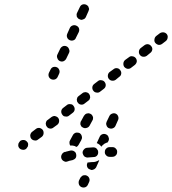

<svg xmlns="http://www.w3.org/2000/svg" viewBox="-20 -602 798 890"><path d="M206 -247Q209 -239 217 -235Q226 -231 235 -234Q243 -237 247 -245L254 -260Q258 -269 255 -277Q252 -286 244 -290Q235 -294 226 -291Q218 -288 214 -279L207 -265Q203 -256 206 -247ZM246 -332Q249 -323 257 -319Q266 -315 274 -318Q283 -322 287 -330L300 -357Q304 -365 300 -374Q297 -383 289 -387Q280 -391 272 -388Q263 -384 259 -376L246 -349Q242 -341 246 -332ZM291 -429Q294 -420 303 -416Q311 -412 320 -415Q329 -418 332 -427L345 -453Q349 -462 346 -471Q343 -479 334 -483Q326 -487 317 -484Q308 -481 304 -473L292 -446Q288 -437 291 -429ZM335 -534Q335 -529 336 -525Q338 -521 341 -518Q344 -514 348 -513Q352 -511 356 -510Q361 -510 365 -512Q369 -513 373 -516Q376 -519 378 -523L390 -550Q392 -554 393 -559Q393 -563 391 -567Q390 -572 387 -575Q384 -578 380 -580Q371 -584 362 -581Q354 -578 350 -569L337 -542Q335 -538 335 -534ZM68 59Q65 63 65 67Q64 72 65 76Q66 80 69 84Q75 91 84 92Q93 94 101 88L102 87Q105 84 107 80Q110 77 110 72Q111 68 110 63Q109 59 106 56Q100 48 91 47Q82 46 74 51L73 52Q70 55 68 59ZM123 16Q121 20 120 24Q120 29 121 33Q122 37 125 41Q131 48 140 49Q149 51 156 45L174 32Q181 26 182 17Q183 7 178 0Q172 -7 163 -9Q153 -10 146 -4L129 9Q125 12 123 16ZM195 -40Q193 -36 192 -31Q192 -27 193 -23Q194 -18 197 -15Q202 -7 212 -6Q221 -5 228 -11L246 -24Q253 -30 254 -39Q255 -48 250 -55Q247 -59 243 -61Q239 -63 235 -64Q230 -65 226 -63Q222 -62 218 -59L201 -46Q197 -44 195 -40ZM264 -87Q263 -78 269 -70Q271 -67 275 -64Q279 -62 284 -62Q288 -61 292 -62Q297 -63 300 -66L317 -79Q325 -85 326 -94Q327 -103 321 -111Q319 -114 315 -117Q311 -119 307 -119Q302 -120 298 -119Q293 -118 290 -115L273 -102Q265 -96 264 -87ZM339 -151Q337 -147 336 -142Q336 -138 337 -133Q338 -129 341 -126Q346 -118 356 -117Q365 -116 372 -122L389 -135Q393 -138 395 -141Q397 -145 398 -150Q398 -154 397 -158Q396 -163 393 -166Q391 -170 387 -172Q383 -174 378 -175Q374 -175 370 -174Q365 -173 362 -170L345 -157Q341 -154 339 -151ZM408 -198Q407 -188 413 -181Q418 -174 427 -173Q437 -171 444 -177L461 -190Q469 -196 470 -205Q471 -214 465 -222Q460 -229 450 -230Q441 -232 434 -226L417 -213Q409 -207 408 -198ZM480 -253Q479 -244 484 -237Q490 -229 499 -228Q509 -227 516 -232L533 -246Q541 -251 542 -261Q543 -270 537 -277Q532 -285 522 -286Q513 -287 506 -281L488 -268Q481 -262 480 -253ZM552 -309Q551 -299 556 -292Q562 -285 571 -283Q581 -282 588 -288L605 -301Q612 -307 614 -316Q615 -325 609 -333Q603 -340 594 -341Q585 -343 578 -337L560 -324Q553 -318 552 -309ZM624 -364Q623 -355 628 -348Q634 -340 643 -339Q652 -338 660 -343L677 -357Q684 -362 686 -372Q687 -381 681 -388Q675 -396 666 -397Q657 -398 649 -392L632 -379Q625 -373 624 -364ZM696 -420Q694 -410 700 -403Q706 -396 715 -394Q724 -393 732 -399L749 -412Q756 -418 757 -427Q759 -436 753 -444Q747 -451 738 -452Q729 -453 721 -448L704 -435Q697 -429 696 -420ZM346 253Q349 261 357 265Q366 269 375 266Q383 263 387 255L393 242Q397 233 394 225Q391 216 382 212Q378 210 374 210Q369 210 365 211Q361 213 358 216Q354 219 352 223L346 235Q343 244 346 253ZM384 171Q387 180 396 183Q400 185 404 186Q409 186 413 184Q417 183 420 180Q424 177 426 173L438 146Q439 145 439 143Q440 141 440 140Q436 142 432 144Q424 148 416 149Q403 149 390 151Q388 151 386 151L385 154Q381 162 384 171ZM267 113Q262 121 264 130Q266 139 274 144Q279 147 284 148Q289 148 294 146Q296 146 299 144Q307 142 317 140Q326 137 331 130Q335 122 333 113Q332 108 330 105Q327 101 323 99Q319 96 315 96Q310 95 306 96Q295 99 286 101Q285 102 285 102Q284 102 283 102Q282 102 281 102Q277 103 273 106Q269 109 267 113Q267 113 267 113Q267 113 267 113ZM430 119Q436 112 435 102Q435 98 433 94Q431 90 428 87Q425 84 420 82Q416 81 412 81Q397 82 383 83Q374 84 368 92Q362 99 363 108Q364 112 366 116Q368 120 371 123Q375 126 379 127Q383 129 388 128Q401 127 414 126Q424 126 430 119ZM516 119Q523 113 523 103Q524 94 517 87Q511 80 502 80H489Q479 80 473 86Q466 92 466 102Q465 111 472 118Q478 125 488 125H500Q510 125 516 119ZM334 79Q337 78 340 75Q342 73 344 70L357 47V46Q362 38 359 29Q357 20 349 15Q345 13 341 13Q336 12 332 13Q328 14 324 17Q320 20 318 24L305 48Q301 54 302 61Q302 68 306 73Q312 72 318 73Q327 74 334 79ZM428 61Q429 61 429 60Q429 59 430 58L442 32Q446 23 455 20Q463 17 472 21Q476 23 479 26Q482 29 483 34Q485 38 485 42Q485 47 483 51L479 58Q476 59 473 60Q464 63 457 70Q453 73 450 78Q447 74 443 70Q436 64 428 61ZM472 -29Q472 -25 474 -20Q475 -16 478 -13Q481 -9 485 -8Q494 -4 502 -7Q511 -10 515 -18L527 -45Q531 -53 528 -62Q525 -71 517 -75Q508 -79 499 -75Q491 -72 487 -64L474 -37Q473 -33 472 -29ZM353 -33Q352 -29 353 -24Q355 -20 357 -16Q360 -13 364 -11Q372 -6 381 -9Q390 -11 395 -19L408 -43Q411 -47 411 -51Q412 -56 411 -60Q409 -64 407 -68Q404 -72 400 -74Q396 -76 392 -77Q387 -77 383 -76Q379 -75 375 -72Q372 -69 369 -65L356 -41Q353 -38 353 -33Z"/></svg>

Font: FRB American Cursive Dashed Extrabold
Style: Bold Italic
Weight: 800
Italic angle: -25°
Version: Version 2.0;Modular Font Editor K font №1